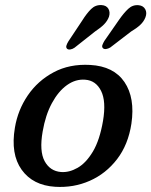

<svg xmlns="http://www.w3.org/2000/svg" viewBox="-20 -723 594 754"><path d="M334 -468Q426.5 -463 468.8 -400.8Q511 -338.5 496 -237Q483.5 -155 439.8 -98Q396 -41 332.5 -13Q269 15 196.5 10.5Q109 5 65 -56.5Q21 -118 38.5 -221.5Q50 -291 89.2 -348.5Q128.5 -406 190.8 -439.2Q253 -472.5 334 -468ZM219.5 -47.5Q251.5 -45 284.8 -64Q318 -83 344.8 -127.8Q371.5 -172.5 384.5 -248Q397.5 -325 377 -366Q356.5 -407 314.5 -410Q277 -413 243 -388.8Q209 -364.5 183.8 -317.8Q158.5 -271 147.5 -206.5Q134 -129.5 155.2 -90.2Q176.5 -51 219.5 -47.5ZM303 -642.5Q320.5 -670.5 337.8 -687.5Q355 -704.5 379 -703Q397.5 -702 405.5 -688.8Q413.5 -675.5 408 -657.5Q402 -641 388.8 -627.5Q375.5 -614 353.5 -599.5L272.5 -535.5Q264.5 -530 256.2 -528.8Q248 -527.5 243.5 -531.5Q238.5 -536.5 240.8 -544Q243 -551.5 248.5 -560.5ZM447 -644.5Q466 -672 483.8 -688.5Q501.5 -705 525 -702.5Q543 -700.5 550.5 -686.5Q558 -672.5 551 -654.5Q544.5 -638 530.5 -625Q516.5 -612 494.5 -599L413 -536.5Q404.5 -531.5 396.5 -530.5Q388.5 -529.5 384 -534Q379.5 -539 382.2 -546.5Q385 -554 390 -562.5Z"/></svg>

Font: Fraunces 9pt SuperSoft
Style: Italic
Weight: 400
Italic angle: -16°
Version: Version 1.000;[b76b70a41]